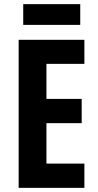

<svg xmlns="http://www.w3.org/2000/svg" viewBox="-20 -957 475 926"><path d="M387 -51H70V-765H387V-649H204V-480H374V-363H204V-168H387ZM367 -937V-837H92V-937Z"/></svg>

Font: Noto Sans Tamil UI ExtraCondensed
Style: Bold
Weight: 700
Width: 2
Designer: Jelle Bosma - Monotype Design Team
Foundry: Monotype Imaging Inc.
Version: Version 2.004; ttfautohint (v1.8.4.7-5d5b)